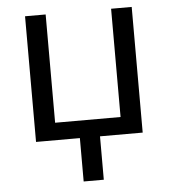

<svg xmlns="http://www.w3.org/2000/svg" viewBox="-52 -584 730 816"><g transform="rotate(-5 313.0 -175.5)"><path d="M272 0H85V-536.1H172.9V-74.2H452.1V-536.1H540V0H357.9V185.1H272Z"/></g></svg>

Font: Noto Sans Southeast Asian
Style: Regular
Weight: 400
Designer: Monotype Design Team
Foundry: Monotype Imaging Inc.
Version: Version 1.06 uh; ttfautohint (v1.4.1)